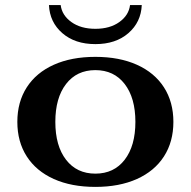

<svg xmlns="http://www.w3.org/2000/svg" viewBox="-20 -723 748 753"><path d="M48 -245Q48 -323 85 -380.5Q122 -438 191 -469Q260 -500 354 -500Q448 -500 517 -469Q586 -438 623 -380.5Q660 -323 660 -245Q660 -167 623 -109.5Q586 -52 517 -21Q448 10 354 10Q260 10 191 -21Q122 -52 85 -109.5Q48 -167 48 -245ZM511 -245Q511 -339 469 -393.5Q427 -448 354 -448Q281 -448 239 -393.5Q197 -339 197 -245Q197 -151 239 -96.5Q281 -42 354 -42Q427 -42 469 -96.5Q511 -151 511 -245ZM172 -703H218Q223 -663 260 -636.5Q297 -610 354 -610Q411 -610 448 -636.5Q485 -663 490 -703H536Q533 -636 483.5 -593Q434 -550 354 -550Q274 -550 224.5 -593Q175 -636 172 -703Z"/></svg>

Font: Fahkwang
Style: Bold
Weight: 700
Designer: Suppakit Chalermlarp | Katatrad Co.,Ltd.
Foundry: Cadson Demak Co.,Ltd.
Version: Version 1.000; ttfautohint (v1.6)